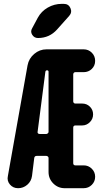

<svg xmlns="http://www.w3.org/2000/svg" viewBox="-20 -990 540 1010"><path d="M304.7 -969.7H315.4Q340.8 -969.7 350.6 -947.3Q360.4 -924.8 343.8 -906.2L280.3 -835Q240.2 -790 179.7 -790Q160.2 -790 149.4 -807.1Q138.7 -824.2 149.4 -841.8L178.7 -896.5Q197.3 -930.7 231.4 -950.2Q265.6 -969.7 304.7 -969.7ZM235.4 -295.9V-612.3Q235.4 -620.1 227.5 -620.1Q220.7 -620.1 218.8 -613.3L177.7 -295.9Q176.8 -292 179.7 -288.6Q182.6 -285.2 188.5 -285.2H223.6Q227.5 -285.2 231.4 -288.6Q235.4 -292 235.4 -295.9ZM376 -610.4Q371.1 -610.4 368.2 -606.9Q365.2 -603.5 365.2 -598.6V-456.1Q365.2 -452.1 368.2 -448.7Q371.1 -445.3 376 -445.3H412.1Q436.5 -445.3 453.1 -428.7Q469.7 -412.1 469.7 -388.2Q469.7 -364.3 452.6 -347.2Q435.5 -330.1 412.1 -330.1H376Q371.1 -330.1 368.2 -327.1Q365.2 -324.2 365.2 -319.3V-130.9Q365.2 -126 368.2 -123Q371.1 -120.1 376 -120.1H419.9Q445.3 -120.1 462.9 -102.5Q480.5 -85 480.5 -60.1Q480.5 -35.2 462.9 -17.6Q445.3 0 419.9 0H320.3Q285.2 0 260.3 -24.9Q235.4 -49.8 235.4 -85V-159.2Q235.4 -164.1 231.4 -167Q227.5 -169.9 223.6 -169.9H172.9Q162.1 -169.9 160.2 -159.2L148.4 -64.5Q144.5 -36.1 123.5 -18.1Q102.5 0 75.2 0Q48.8 0 32.2 -19.5Q15.6 -39.1 21.5 -64.5L125 -646.5Q131.8 -682.6 160.2 -706.5Q188.5 -730.5 224.6 -730.5H419.9Q445.3 -730.5 462.9 -712.9Q480.5 -695.3 480.5 -669.9Q480.5 -644.5 462.9 -627.4Q445.3 -610.4 419.9 -610.4Z"/></svg>

Font: Rounded-X Mgen+ 2m bold
Style: Bold
Weight: 700
Designer: [Source Han Sans]
Ryoko NISHIZUKA  (kana & ideographs); Paul D. Hunt (Latin, Greek & Cyrillic); Wenlong ZHANG  (bopomofo
Version: Version 1.059.20150602